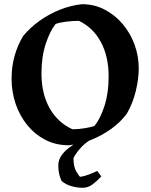

<svg xmlns="http://www.w3.org/2000/svg" viewBox="-20 -678 715 912"><path d="M307 12Q245 12 195 -14Q145 -40 109 -84.5Q73 -129 54 -185.5Q35 -242 35 -304Q35 -361 49 -411.5Q63 -462 90 -507Q123 -547 168.5 -579.5Q214 -612 266 -632.5Q318 -653 370 -658Q428 -658 477 -632.5Q526 -607 562.5 -564Q599 -521 619 -466.5Q639 -412 639 -353Q639 -303 625 -245.5Q611 -188 583 -139Q553 -98 508.5 -66Q464 -34 412.5 -13.5Q361 7 307 12ZM324 -64Q353 -64 383 -69Q413 -74 429 -80Q457 -115 476.5 -175.5Q496 -236 496 -315Q496 -410 459 -478.5Q422 -547 355 -579Q325 -579 293.5 -575Q262 -571 244 -564Q217 -530 197 -469Q177 -408 177 -329Q177 -233 215.5 -164.5Q254 -96 324 -64ZM362 -11H405Q382 4 365 22.5Q348 41 338.5 56Q329 71 329 74Q329 115 343.5 138.5Q358 162 361 162Q381 159 402 151Q423 143 442 134L461 160Q447 176 423.5 195Q400 214 373 214Q347 214 320 206.5Q293 199 273 182Q270 179 263.5 157.5Q257 136 257 107Q257 81 273 59Q289 37 313 20Q337 3 362 -11Z"/></svg>

Font: Labrada SemiBold
Style: Regular
Weight: 600
Designer: Mercedes Jáuregui
Foundry: Omnibus-Type Team
Version: Version 1.000; ttfautohint (v1.8.4.7-5d5b)